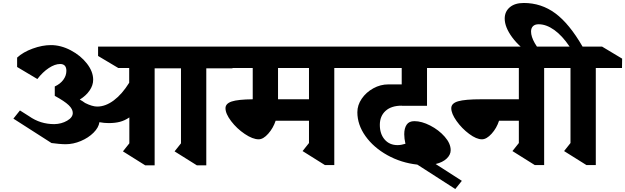

<svg xmlns="http://www.w3.org/2000/svg" viewBox="-20 -1099 4200 1290"><path d="M1366 -640V12H1303L1153 -82L1196 -136V-640H1019V12H956L806 -82L849 -136V-310Q818 -289 785.5 -280.5Q753 -272 710 -272Q680 -272 648 -278Q643 -242 608.5 -207.5Q574 -173 523 -151.5Q472 -130 421 -130Q402 -130 374.5 -132.5Q347 -135 326 -138L70 -302L114 -357L174 -319Q214 -291 256 -278Q298 -265 345 -265Q393 -266 431 -288Q469 -310 469 -340Q469 -366 441.5 -392.5Q414 -419 348 -455V-518Q385 -535 405.5 -563Q426 -591 426 -623Q426 -669 384 -669Q349 -669 308 -642Q267 -615 231 -568L95 -649V-712Q135 -749 199.5 -772.5Q264 -796 322 -796Q389 -796 455.5 -761Q522 -726 564 -672Q606 -618 606 -563Q606 -526 582 -491Q558 -456 516 -430Q533 -421 552 -407Q600 -383 633 -383Q689 -383 744.5 -424.5Q800 -466 848 -543V-642H775L639 -723V-786H1406L1541 -705L1542 -640Z M2226 -642V10H2163L2013 -84L2056 -138V-288H1832Q1816 -239 1782.5 -201Q1749 -163 1718 -163Q1678 -163 1624.5 -199Q1571 -235 1533 -285Q1495 -335 1495 -372Q1495 -403 1536.5 -417Q1578 -431 1678 -432V-642H1424L1286 -723V-786H2267L2402 -705V-642ZM2056 -642H1848V-432H2056Z M2532 -260Q2532 -199 2564.5 -161.5Q2597 -124 2651 -124Q2675 -124 2704 -133Q2696 -168 2696 -197Q2696 -237 2712 -261Q2728 -285 2764 -285Q2813 -285 2870.5 -255.5Q2928 -226 2968 -180.5Q3008 -135 3008 -90Q3008 -59 2981 -33.5Q2954 -8 2907 3L3083 116L3039 171L2784 7Q2675 -5 2582.5 -56.5Q2490 -108 2435.5 -184.5Q2381 -261 2381 -345Q2381 -393 2410.5 -436Q2440 -479 2488 -505.5Q2536 -532 2589 -532H2679V-642H2296L2165 -723V-786H3040L3170 -705V-642H2849V-388H2679V-389Q2609 -389 2570.5 -354Q2532 -319 2532 -260Z M3636 -642V10H3573L3423 -84L3466 -138V-288H3333Q3317 -238 3283 -200.5Q3249 -163 3218 -163Q3181 -163 3132 -199.5Q3083 -236 3047.5 -286Q3012 -336 3012 -372Q3012 -405 3058 -418.5Q3104 -432 3214 -432H3466V-642H2942L2803 -723V-786H3677L3812 -705V-642Z M3983 -642V10H3920L3770 -84L3813 -138V-642H3776L3653 -716H3570Q3471 -780 3421 -848.5Q3371 -917 3371 -974Q3371 -1021 3405 -1050Q3439 -1079 3499 -1079Q3617 -1079 3711 -1009.5Q3805 -940 3894 -786H4025L4160 -705L4159 -642ZM3599 -936Q3574 -936 3561 -923Q3548 -910 3548 -887Q3548 -853 3573 -809Q3598 -765 3641 -726V-786H3807Q3757 -860 3703.5 -898Q3650 -936 3599 -936Z"/></svg>

Font: Inknut Antiqua
Style: Bold
Weight: 700
Designer: Claus Eggers Sørensen
Foundry: Claus Eggers Sørensen
Version: Version 1.003; ttfautohint (v1.8.2) -l 8 -r 50 -G 200 -x 14 